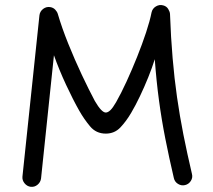

<svg xmlns="http://www.w3.org/2000/svg" viewBox="-20 -699 840 756"><path d="M101.1 36.6Q86.4 34.7 76.7 22.7Q66.9 10.7 68.4 -3.9L135.3 -638.7Q137.2 -654.3 150.1 -664.1Q163.1 -673.8 178.7 -670.9Q189.9 -668.9 197.5 -660.9Q205.1 -652.8 207.5 -644.5Q223.6 -589.4 249 -526.4Q274.4 -463.4 302.2 -404.3Q330.1 -345.2 353.5 -301.3Q379.9 -255.9 396.5 -255.9Q404.8 -255.9 414.6 -265.1Q424.3 -274.4 437 -296.4Q457 -331.5 478.5 -378.4Q500 -425.3 520 -475.3Q540 -525.4 555.2 -571.3Q570.3 -617.2 576.7 -649.9Q580.1 -665.5 594 -673.8Q607.9 -682.1 623 -677.7Q635.7 -674.3 642.3 -663.6Q648.9 -652.8 649.4 -644Q652.8 -550.3 659.7 -470.2Q666.5 -390.1 677 -316.7Q687.5 -243.2 702.1 -169.2Q716.8 -95.2 735.8 -14.2Q739.7 0.5 731.4 13.4Q723.1 26.4 708.5 29.8Q693.8 33.2 680.9 25.1Q668 17.1 664.6 2.4Q645.5 -79.1 630.9 -153.3Q616.2 -227.5 606 -303.7Q595.7 -379.9 589.4 -465.8Q579.1 -432.6 563.7 -394.5Q548.3 -356.4 531 -320.1Q513.7 -283.7 496.6 -254.9Q477.5 -222.2 454.3 -197.5Q431.2 -172.9 396.5 -172.9Q358.4 -172.9 334.5 -201.7Q310.5 -230.5 292 -263.2Q268.1 -305.2 240.2 -365Q212.4 -424.8 192.4 -481.4L141.6 3.9Q139.6 18.6 127.9 28.3Q116.2 38.1 101.1 36.6Z"/></svg>

Font: Mikhak Regular
Style: Regular
Weight: 400
Designer: Amin Abedi
Version: Version 3.3